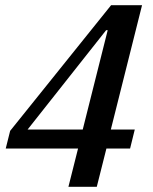

<svg xmlns="http://www.w3.org/2000/svg" viewBox="-20 -718 590 738"><path d="M280 -147H2L19 -215L407 -698H526L406 -220H498L480 -147H389L352 0H243ZM86 -220H298L394 -602H388Z"/></svg>

Font: IBM Plex Serif Medm
Style: Italic
Weight: 500
Italic angle: -14°
Designer: Mike Abbink, Paul van der Laan, Pieter van Rosmalen
Foundry: Bold Monday
Version: Version 3.001